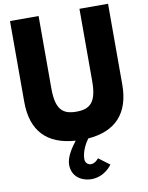

<svg xmlns="http://www.w3.org/2000/svg" viewBox="-158 -1346 1433 1865"><g transform="rotate(-10 558.5 -413.0)"><path d="M398 236C398 367 509 412 587 412C725 412 793 304 793 304L685 223C685 223 654 268 608 268C582 268 553 247 553 209C553 130 600 52 626 17C898 -4 1042 -158 1042 -441V-1238H760V-525C760 -319 696 -259 558 -259C420 -259 357 -319 357 -525V-1238H75V-441C75 -153 222 -1 502 17C457 74 398 161 398 236Z"/></g></svg>

Font: Hussar Dziwak
Style: Regular
Weight: 400
Version: Version 1.022